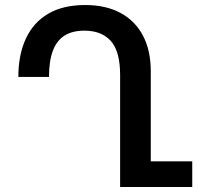

<svg xmlns="http://www.w3.org/2000/svg" viewBox="-20 -744 814 764"><path d="M580 0H458V-445Q458 -540 421 -581Q384 -622 316 -622Q268 -622 237 -602.5Q206 -583 190.5 -542.5Q175 -502 175 -438H53Q53 -526 83 -590.5Q113 -655 172 -689.5Q231 -724 319 -724Q401 -724 459.5 -692.5Q518 -661 549 -602Q580 -543 580 -460ZM564 -102H745V0H564Z"/></svg>

Font: Noto Sans Armenian SemiBold
Style: Regular
Weight: 600
Designer: Monotype Design Team
Foundry: Monotype Imaging Inc.
Version: Version 2.007